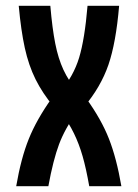

<svg xmlns="http://www.w3.org/2000/svg" viewBox="-20 -645 478 665"><path d="M44.9 -625H154.3Q161.1 -545.9 171.4 -494.1Q181.6 -442.4 199.7 -403.3Q217.8 -364.3 248 -329.1L278.3 -304.7Q331.1 -231.4 357.4 -164.1Q383.8 -96.7 400.4 0H289.1Q278.3 -61.5 266.1 -104Q253.9 -146.5 236.3 -182.6Q218.8 -218.8 190.4 -257.8L166 -275.4Q127 -322.3 103 -370.6Q79.1 -418.9 65.9 -479Q52.7 -539.1 44.9 -625ZM147.5 0H36.1Q52.7 -96.7 79.6 -163.6Q106.4 -230.5 159.2 -304.7L189.5 -329.1Q234.4 -380.9 253.9 -444.8Q273.4 -508.8 283.2 -625H392.6Q381.8 -497.1 355.5 -420.4Q329.1 -343.8 271.5 -275.4L247.1 -257.8Q205.1 -200.2 184.6 -145.5Q164.1 -90.8 147.5 0Z"/></svg>

Font: Sudo Var
Style: Regular
Weight: 400
Monospace: yes
Designer: Jens Kutilek
Foundry: Jens Kutilek
Version: Version 0.065;FEAKit 1.0